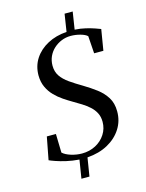

<svg xmlns="http://www.w3.org/2000/svg" viewBox="-142 -945 880 1154"><g transform="rotate(-15 298.5 -368.0)"><path d="M217 125 235.5 10.5Q193 7.5 156.2 -1Q119.5 -9.5 93 -18.8Q66.5 -28 55 -33.5L82 -174.5H138.5L141.5 -58Q160 -41 193.5 -30.8Q227 -20.5 260.5 -20.5Q307.5 -20.5 345.8 -40.8Q384 -61 406.2 -95.8Q428.5 -130.5 428.5 -173Q428.5 -204.5 416.2 -228.2Q404 -252 383.2 -270.8Q362.5 -289.5 337.2 -305.2Q312 -321 286 -336Q261 -350.5 233.5 -369Q206 -387.5 182.2 -411.8Q158.5 -436 143.8 -467.8Q129 -499.5 128.5 -540.5Q128.5 -599.5 158.2 -645Q188 -690.5 240 -718.2Q292 -746 359 -750.5L376 -859.5H426.5L409.5 -751Q445.5 -749 476.5 -741.5Q507.5 -734 530.2 -726.2Q553 -718.5 565 -713.5L543.5 -583.5H486L478.5 -692Q465.5 -704.5 435.8 -712.8Q406 -721 376 -721Q346 -721 319 -710Q292 -699 270.8 -679.8Q249.5 -660.5 237.2 -634Q225 -607.5 225 -576Q225 -538.5 243.5 -511.2Q262 -484 295.2 -460.8Q328.5 -437.5 372 -412Q413 -387.5 448.8 -360.5Q484.5 -333.5 507 -297.8Q529.5 -262 529.5 -211Q530 -152 499.5 -103.8Q469 -55.5 414.2 -25.2Q359.5 5 285.5 10.5L267 125Z"/></g></svg>

Font: Merriweather 120pt
Style: Italic
Weight: 400
Italic angle: -7.8°
Version: Version 2.101